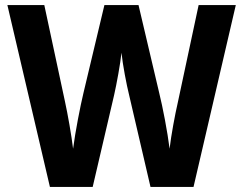

<svg xmlns="http://www.w3.org/2000/svg" viewBox="-20 -734 955 754"><path d="M906 -714H760L679 -335C667 -283 652 -202 646 -150C638 -215 619 -314 605 -370L524 -714H390L308 -370C295 -316 276 -218 267 -150C261 -201 246 -286 235 -336L154 -714H9L176 0H344L428 -360C438 -404 453 -485 457 -527C462 -479 477 -401 487 -361L571 0H740Z"/></svg>

Font: Noto Sans Devanagari SemiCondensed
Style: Bold
Weight: 700
Width: 4
Designer: Jelle Bosma - Monotype Design Team
Foundry: Monotype Imaging Inc.
Version: Version 2.004